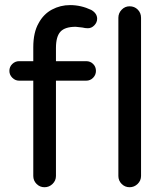

<svg xmlns="http://www.w3.org/2000/svg" viewBox="-20 -744 661 769"><path d="M113.3 -39.1V-420.9H56.6Q41 -420.9 29.3 -432.6Q17.6 -444.3 17.6 -460Q17.6 -476.6 29.3 -487.8Q41 -499 56.6 -499H113.3V-554.7Q113.3 -614.3 134.8 -651.4Q154.3 -687.5 188 -705.6Q221.7 -723.6 260.7 -723.6Q304.7 -723.6 345.7 -704.1Q369.1 -690.4 369.1 -668.9Q369.1 -654.3 357.9 -642.6Q346.7 -630.9 332 -630.9Q321.3 -630.9 309.6 -633.8L283.2 -636.7Q240.2 -636.7 222.2 -617.2Q204.1 -597.7 204.1 -551.8V-499H325.2Q341.8 -499 353 -487.8Q364.3 -476.6 364.3 -460Q364.3 -444.3 353 -432.6Q341.8 -420.9 325.2 -420.9H204.1V-39.1Q204.1 -20.5 190.4 -7.3Q176.8 5.9 158.2 5.9Q139.6 5.9 126.5 -7.3Q113.3 -20.5 113.3 -39.1ZM454.1 -39.1V-672.9Q454.1 -691.4 467.3 -705.1Q480.5 -718.8 499 -718.8Q518.6 -718.8 531.7 -705.6Q544.9 -692.4 544.9 -672.9V-39.1Q544.9 -20.5 531.2 -7.3Q517.6 5.9 499 5.9Q480.5 5.9 467.3 -7.3Q454.1 -20.5 454.1 -39.1Z"/></svg>

Font: FakePearl
Style: Regular
Weight: 400
Version: Version 1.2